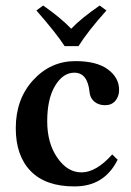

<svg xmlns="http://www.w3.org/2000/svg" viewBox="-20 -665 475 695"><path d="M264.2 -498H213.9Q186 -542 111.8 -627L136.2 -645Q198.2 -602.1 237.8 -561Q272.9 -598.1 340.8 -645L365.2 -627Q297.4 -551.3 264.2 -498ZM405.8 -86.9Q357.9 10.3 249 9.8Q145 9.8 91.1 -45.7Q37.1 -101.1 37.1 -201.2Q37.1 -306.2 100.1 -375Q163.1 -443.8 252.9 -443.8Q330.1 -443.8 370.6 -413.8Q411.1 -383.8 411.1 -339.8Q411.1 -315.9 397.5 -300Q383.8 -284.2 360.8 -284.2Q336.9 -284.2 321.5 -297.1Q306.2 -310.1 304.2 -331.1Q297.4 -401.9 249 -401.9Q208 -401.9 179.4 -354.5Q150.9 -307.1 150.9 -226.1Q150.9 -147 187.5 -94Q224.1 -41 274.9 -41Q328.1 -41 386.2 -106Z"/></svg>

Font: Linux Libertine
Style: Semibold
Weight: 600
Designer: Philipp H. Poll
Foundry: Philipp H. Poll
Version: Version 5.1.2 ; ttfautohint (v0.9)